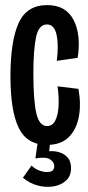

<svg xmlns="http://www.w3.org/2000/svg" viewBox="-20 -558 347 754"><path d="M165 11Q86 11 53.5 -56Q21 -123 21 -258Q21 -396 53 -467Q85 -538 165 -538Q239 -538 269 -479.5Q299 -421 285 -331L203 -319Q211 -382 202 -422Q193 -462 164 -462Q132 -462 121.5 -411.5Q111 -361 111 -269Q111 -165 122.5 -114Q134 -63 165 -63Q186 -63 197 -84.5Q208 -106 210 -141.5Q212 -177 206 -219L288 -209Q299 -149 289.5 -99Q280 -49 249.5 -19Q219 11 165 11ZM70 140 104 92Q117 106 138 113Q159 120 176 116.5Q193 113 193 94Q193 79 177 68Q161 57 119 64L129 -5H178L173 36Q193 34 213 40Q233 46 246 61Q259 76 259 102Q259 133 239.5 151Q220 169 190 174Q160 179 128 170.5Q96 162 70 140Z"/></svg>

Font: Bricolage Grotesque 96pt Condensed
Style: Regular
Weight: 400
Width: 3
Designer: Mathieu Triay
Foundry: Atelier Triay
Version: Version 1.001; ttfautohint (v1.8.4.7-5d5b);gftools[0.9.33.de